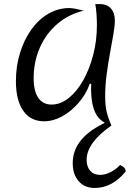

<svg xmlns="http://www.w3.org/2000/svg" viewBox="-20 -590 671 953"><path d="M426 -175Q407 -122 370 -79.5Q333 -37 288.5 -12.5Q244 12 199 12Q132 12 95.5 -40Q59 -92 59 -187Q59 -262 79.5 -328Q100 -394 136 -444Q172 -494 220.5 -522Q269 -550 324 -550Q338 -550 354.5 -546.5Q371 -543 396 -537Q322 -520 265.5 -472Q209 -424 178 -354Q147 -284 147 -202Q147 -138 170 -104.5Q193 -71 236 -71Q280 -71 320.5 -103Q361 -135 392.5 -190.5Q424 -246 442.5 -317Q461 -388 461 -466Q461 -492 459 -520Q457 -548 453 -570Q460 -569 465 -569.5Q470 -570 474 -570Q510 -570 530 -548.5Q550 -527 550 -488Q550 -462 543 -421Q536 -380 526.5 -329Q517 -278 509.5 -222Q502 -166 502 -111Q502 -68 509 -37Q516 -6 533 33Q478 17 455 -27Q432 -71 432 -154Q432 -166 433 -173ZM576 229Q604 241 604 261Q537 343 450 343Q400 343 370.5 309.5Q341 276 341 220Q341 91 511 15L533 33Q410 119 410 203Q410 238 428 258Q446 278 477 278Q502 278 528.5 264.5Q555 251 576 229Z"/></svg>

Font: Merienda Light
Style: Regular
Weight: 300
Designer: Eduardo Rodriguez Tunni
Foundry: Eduardo Rodriguez Tunni
Version: Version 2.001; ttfautohint (v1.8.4.7-5d5b)